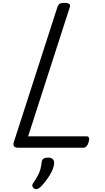

<svg xmlns="http://www.w3.org/2000/svg" viewBox="-20 -1035 734 1345"><path d="M109 0Q64 0 77 -40L383 -988Q388 -1002 398 -1008.5Q408 -1015 430 -1015Q453 -1015 464 -1008Q475 -1001 469 -985L177 -80H588Q599 -80 603 -70.5Q607 -61 601 -40Q596 -21 586 -10.5Q576 0 565 0ZM220 286Q208 278 206.5 267.5Q205 257 214 245Q232 218 244 196.5Q256 175 262.5 152.5Q269 130 272 100Q274 83 285.5 76Q297 69 316 69Q339 69 350 80Q361 91 359 110Q357 135 344 163Q331 191 311.5 218Q292 245 269 270Q256 283 244 288Q232 293 220 286Z"/></svg>

Font: Playwrite NZ
Style: Regular
Weight: 400
Designer: Veronika Burian, José Scaglione
Foundry: TypeTogether
Version: Version 1.002